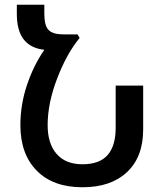

<svg xmlns="http://www.w3.org/2000/svg" viewBox="-20 -780 690 810"><path d="M584 -419V-234Q584 -118 516 -54Q448 10 328 10Q204 10 135 -60Q66 -130 66 -252Q66 -338 93.5 -420.5Q121 -503 167 -570Q110 -576 80.5 -613Q51 -650 51 -722V-760H167V-722Q167 -671 185.5 -653Q204 -635 247 -635H307L316 -620Q262 -555 221.5 -450Q181 -345 181 -252Q181 -174 219 -130.5Q257 -87 328 -87Q400 -87 434 -126Q468 -165 468 -241V-419Z"/></svg>

Font: Noto Sans Armenian Medium
Style: Regular
Weight: 500
Designer: Monotype Design team
Foundry: Monotype Imaging Inc.
Version: Version 1.000